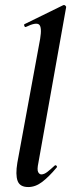

<svg xmlns="http://www.w3.org/2000/svg" viewBox="-20 -746 287 775"><path d="M94 9Q60 9 51 -16Q42 -41 50 -89L142 -589Q150 -637 137.5 -647Q125 -657 84 -637Q80 -636 78 -642Q76 -648 80 -649L235 -725Q240 -727 244 -723Q248 -719 247 -717L135 -89Q129 -61 134 -51.5Q139 -42 147 -42Q158 -42 171 -52Q184 -62 200 -77Q204 -81 208 -77Q212 -73 208 -69Q177 -32 150 -11.5Q123 9 94 9Z"/></svg>

Font: Cormorant Light
Style: Italic
Weight: 300
Italic angle: -10°
Designer: Christian Thalmann (Catharsis Fonts)
Foundry: Catharsis Fonts
Version: Version 4.000